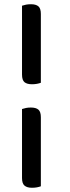

<svg xmlns="http://www.w3.org/2000/svg" viewBox="-20 -702 333 907"><path d="M173 -636V-311Q165 -308 154.5 -306Q144 -304 131 -304Q108 -304 96 -313.5Q84 -323 84 -350V-675Q93 -678 103 -680Q113 -682 126 -682Q150 -682 161.5 -672Q173 -662 173 -636ZM173 -148V178Q165 181 154.5 183Q144 185 131 185Q108 185 96 175Q84 165 84 139V-187Q93 -190 103 -192Q113 -194 126 -194Q150 -194 161.5 -184Q173 -174 173 -148Z"/></svg>

Font: Baloo Tamma 2 Medium
Style: Regular
Weight: 500
Designer: Divya Kowshik, Shuchita Grover and Ek Type
Foundry: Ek Type
Version: Version 1.700